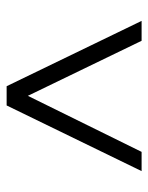

<svg xmlns="http://www.w3.org/2000/svg" viewBox="46 -796 447 579"><g transform="rotate(-90 269.5 -506.5)"><path d="M43 -303 241 -710H299L496 -303H436L270 -646L101 -303Z"/></g></svg>

Font: IngvarSans
Style: Regular
Weight: 400
Version: Version 1.000